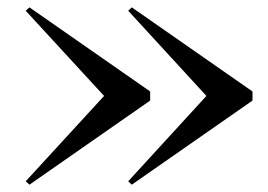

<svg xmlns="http://www.w3.org/2000/svg" viewBox="-20 -650 734 525"><path d="M264.6 -387.7 50.3 -620.6 60.5 -629.9 390.6 -399.9V-375L60.5 -145L50.3 -154.3ZM544.4 -387.7 330.6 -620.6 340.3 -629.9 670.4 -399.9V-375L340.3 -145L330.6 -154.3Z"/></svg>

Font: Bodoni* 11pt
Style: Regular
Weight: 400
Version: Version 2.3